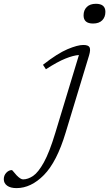

<svg xmlns="http://www.w3.org/2000/svg" viewBox="-198 -759 576 1012"><path d="M242.5 -678Q242.5 -705.5 259.5 -722.2Q276.5 -739 307.5 -739Q357.5 -739 357.5 -696.5Q357.5 -669 340.8 -652Q324 -635 292.5 -635Q242.5 -635 242.5 -678ZM148 -60Q101.5 94.5 33.5 163.5Q-34.5 232.5 -111 232.5Q-142.5 232.5 -160.2 219.8Q-178 207 -178 185.5Q-178 165.5 -164.8 151.5Q-151.5 137.5 -135.5 137.5Q-133.5 137.5 -127 145.8Q-120.5 154 -110.5 165Q-89.5 186.5 -76.5 186.5Q-50.5 186.5 -23.2 168Q4 149.5 33.2 96.8Q62.5 44 93.5 -58.5L218 -469Q188.5 -467 146.8 -450.2Q105 -433.5 44 -394L28.5 -417.5Q105 -477.5 158 -499.8Q211 -522 241 -522Q267.5 -522 274 -509.8Q280.5 -497.5 271.5 -467Z"/></svg>

Font: Newsreader 6pt Light
Style: Italic
Weight: 300
Italic angle: -17°
Designer: Hugues Gentile
Foundry: Production Type
Version: Version 1.003; ttfautohint (v1.8.3)